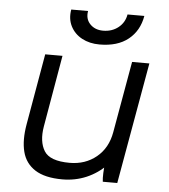

<svg xmlns="http://www.w3.org/2000/svg" viewBox="-52 -767 720 819"><g transform="rotate(5 308.0 -357.5)"><path d="M73 -216 126 -520H200L147 -213Q136 -148 160.5 -108Q185 -68 270 -68Q337 -68 384.5 -107Q432 -146 444 -214L498 -520H572L480 0H418Q416 -14 417 -37.5Q418 -61 421 -78L435 -76Q396 -36 348 -15.5Q300 5 245 5Q170 5 128 -22Q86 -49 73.5 -98Q61 -147 73 -216ZM220 -720H292Q286 -686 307 -664Q328 -642 363 -642Q401 -642 428 -663.5Q455 -685 461 -720H533Q522 -656 476 -619Q430 -582 353 -582Q310 -582 277.5 -599.5Q245 -617 229 -648.5Q213 -680 220 -720Z"/></g></svg>

Font: Fixel Italic Variable 20240409 Display Thin
Style: Italic
Weight: 100
Italic angle: -10°
Designer: AlfaBravo + MacPaw
Foundry: Kyrylo Tkachov, Marchela Mozhyna, Serhii Makarenko, Maria Weinstein, Zakhar Kryvoshyya
Version: Version 1.211;Glyphs 3.2 (3225)